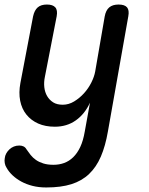

<svg xmlns="http://www.w3.org/2000/svg" viewBox="-38 -580 658 847"><path d="M336 0 359 -127Q336 -77 296.5 -49Q257 -21 204 -21Q162 -21 130.5 -35Q99 -49 78.5 -74.5Q58 -100 51 -135.5Q44 -171 52 -214L108 -508Q114 -535 128.5 -547.5Q143 -560 169 -560Q195 -560 206 -547.5Q217 -535 212 -508L160 -241Q155 -217 157.5 -195Q160 -173 170 -156Q180 -139 196.5 -128.5Q213 -118 239 -118Q265 -118 289 -132.5Q313 -147 332.5 -168.5Q352 -190 365 -216Q378 -242 382 -265L424 -508Q429 -535 444 -547.5Q459 -560 485 -560Q512 -560 522.5 -547.5Q533 -535 528 -508L438 0Q427 64 407 110.5Q387 157 355 187.5Q323 218 277 232.5Q231 247 166 247Q133 247 105.5 240Q78 233 56 221Q34 209 17.5 193.5Q1 178 -9 160Q-15 151 -17 139.5Q-19 128 -17 118Q-16 107 -10.5 97Q-5 87 3.5 79Q12 71 23 66.5Q34 62 47 62Q58 62 66 66Q74 70 79 79Q87 91 97 103.5Q107 116 120.5 125.5Q134 135 153 141Q172 147 198 147Q223 147 245 139Q267 131 285 113.5Q303 96 316 68.5Q329 41 336 0Z"/></svg>

Font: Maple Mono NL Medium
Style: Italic
Weight: 500
Italic angle: -10°
Monospace: yes
Designer: subframe7536
Version: Version 7.000